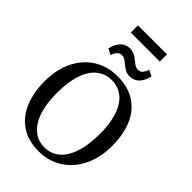

<svg xmlns="http://www.w3.org/2000/svg" viewBox="-319 -1218 1343 1343"><g transform="rotate(45 352.5 -547.0)"><path d="M25.5 -366.5Q25.5 -482.5 68.8 -569.8Q112 -657 188.2 -704.2Q264.5 -751.5 361.5 -751.5Q465.5 -751.5 536.8 -705.8Q608 -660 644 -576.8Q680 -493.5 680 -380.5Q680 -263.5 636.5 -174.8Q593 -86 516 -37.5Q439 11 341.5 11Q238.5 11 167.5 -36.5Q96.5 -84 61 -169.2Q25.5 -254.5 25.5 -366.5ZM144 -366.5Q144 -265.5 168.2 -191.2Q192.5 -117 239 -77Q285.5 -37 351 -37Q414.5 -37 461.5 -75.8Q508.5 -114.5 534.2 -191.5Q560 -268.5 560 -380Q560 -480 536 -552.8Q512 -625.5 465.5 -664.5Q419 -703.5 353.5 -703.5Q289.5 -703.5 242.5 -666Q195.5 -628.5 169.8 -553Q144 -477.5 144 -366.5ZM337 -848.5Q319 -863.5 307 -870.5Q295 -877.5 280 -877.5Q258.5 -877.5 245.2 -863.2Q232 -849 222.5 -821L178.5 -843.5Q190.5 -894.5 217.8 -922.5Q245 -950.5 286.5 -950.5Q305.5 -950.5 320.5 -945Q335.5 -939.5 346.5 -932.2Q357.5 -925 373 -912Q390.5 -897.5 402.5 -890.5Q414.5 -883.5 429 -883.5Q450.5 -883 464 -897.2Q477.5 -911.5 486.5 -940L530.5 -917.5Q518.5 -866 491.2 -838Q464 -810 422.5 -810Q396 -810 377.2 -820Q358.5 -830 337 -848.5ZM211 -1103.5H498V-1032.5H211Z"/></g></svg>

Font: Merriweather 12pt
Style: Regular
Weight: 400
Designer: Eben Sorkin
Foundry: Eben Sorkin
Version: Version 2.100